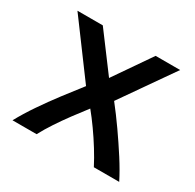

<svg xmlns="http://www.w3.org/2000/svg" viewBox="-120 -654 801 787"><g transform="rotate(30 280.0 -261.0)"><path d="M28 0Q52 -44 84 -91Q116 -138 151 -184Q186 -230 219 -272L34 -522H154L284 -348L404 -522H520L349 -277Q383 -234 417 -185.5Q451 -137 481.5 -89.5Q512 -42 533 0H413Q396 -33 374 -68.5Q352 -104 327.5 -138.5Q303 -173 280 -201Q255 -169 229.5 -134.5Q204 -100 181.5 -66Q159 -32 142 0Z"/></g></svg>

Font: Ubuntu Sans Mono Medium
Style: Regular
Weight: 500
Monospace: yes
Designer: Dalton Maag Ltd
Foundry: Dalton Maag Ltd
Version: Version 1.006